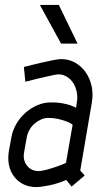

<svg xmlns="http://www.w3.org/2000/svg" viewBox="-20 -750 445 780"><path d="M275 -243Q275 -244 267.5 -248.5Q260 -253 246.5 -258Q233 -263 215 -267Q197 -271 176 -271Q161 -271 146.5 -264.5Q132 -258 120 -247.5Q108 -237 100 -223Q92 -209 89 -194L78 -132Q72 -100 89.5 -77.5Q107 -55 137 -55Q148 -55 167 -60Q186 -65 204 -71Q225 -78 248 -88ZM306 -57 324 -37 271 8 249 -19Q215 -4 180 3Q145 10 127 10Q98 10 75 -1.5Q52 -13 37 -33Q22 -53 16.5 -79.5Q11 -106 16 -136L26 -191Q31 -220 46 -246Q61 -272 83 -291.5Q105 -311 131.5 -322.5Q158 -334 187 -334Q193 -334 205.5 -333.5Q218 -333 232.5 -330.5Q247 -328 262 -323.5Q277 -319 289 -312L292 -333Q296 -354 292 -375Q288 -396 278 -412Q268 -428 252 -438Q236 -448 217 -448Q210 -448 188 -443Q166 -438 143 -433Q116 -426 83 -418L77 -478Q112 -487 142 -494Q168 -500 192.5 -505Q217 -510 228 -510Q260 -510 286 -495Q312 -480 329 -455Q346 -430 352.5 -398.5Q359 -367 353 -333ZM228 -573 142 -730H219L295 -573Z"/></svg>

Font: Marvel
Style: Bold Italic
Weight: 700
Italic angle: -12°
Designer: Carolina Trebol
Foundry: Carolina Trebol
Version: Version 1.001